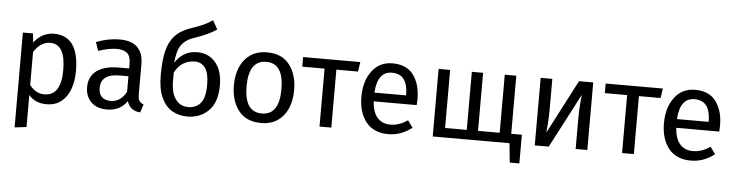

<svg xmlns="http://www.w3.org/2000/svg" viewBox="-53 -1015 5709 1492"><g transform="rotate(5 2801.5 -269.0)"><path d="M92 213V-527H171L178 -456Q208 -497 249 -518Q290 -539 334 -539Q529 -539 529 -264Q529 -185 506 -122.5Q483 -60 437 -24Q391 12 322 12Q234 12 184 -48V202ZM300 -63Q430 -63 430 -264Q430 -466 311 -466Q238 -466 184 -384V-127Q230 -63 300 -63Z M1054 12Q975 7 951 -67Q897 12 794 12Q715 12 670.5 -32.5Q626 -77 626 -147Q626 -232 687 -276.5Q748 -321 858 -321H939V-360Q939 -417 911.5 -440.5Q884 -464 829 -464Q771 -464 687 -436L664 -503Q758 -539 846 -539Q941 -539 986 -493Q1031 -447 1031 -364V-123Q1031 -89 1043 -74Q1055 -59 1075 -52ZM815 -57Q896 -57 939 -139V-260H870Q725 -260 724 -152Q724 -59 815 -57Z M1421 12Q1354 12 1301.5 -19Q1249 -50 1218.5 -117Q1188 -184 1188 -290Q1188 -409 1206.5 -482Q1225 -555 1267 -600Q1310 -647 1389 -674Q1448 -694 1485 -710.5Q1522 -727 1556 -751L1595 -682Q1529 -638 1433 -606Q1359 -583 1325 -537.5Q1291 -492 1284 -395Q1311 -440 1354.5 -466.5Q1398 -493 1456 -493Q1545 -493 1599 -429Q1653 -365 1653 -251Q1653 -120 1587.5 -54Q1522 12 1421 12ZM1421 -62Q1482 -62 1518 -103.5Q1554 -145 1554 -248Q1554 -419 1442 -419Q1395 -419 1355 -395.5Q1315 -372 1287 -320V-256Q1287 -159 1324 -110.5Q1361 -62 1421 -62Z M1996 12Q1880 12 1820.5 -65Q1761 -142 1761 -263Q1761 -342 1787.5 -404Q1814 -466 1866.5 -502.5Q1919 -539 1997 -539Q2113 -539 2172 -462Q2231 -385 2231 -264Q2231 -185 2204.5 -122.5Q2178 -60 2125.5 -24Q2073 12 1996 12ZM1996 -62Q2132 -62 2132 -264Q2132 -465 1997 -465Q1860 -465 1860 -263Q1860 -62 1996 -62Z M2544 0H2452V-452H2278V-527H2724L2713 -452H2544Z M2989 12Q2874 12 2815 -63Q2756 -138 2756 -258Q2756 -382 2815 -460.5Q2874 -539 2975 -539Q3085 -539 3138.5 -467Q3192 -395 3192 -279Q3192 -256 3190 -232H2854Q2861 -144 2899 -103.5Q2937 -63 2996 -63Q3070 -63 3133 -109L3173 -54Q3089 12 2989 12ZM3101 -300V-306Q3101 -382 3071 -424Q3041 -466 2977 -466Q2864 -466 2854 -300Z M4024 150H3949L3934 0H3335V-527H3425V-74H3594V-527H3682V-74H3851V-527H3941V-74H4024Z M4541 0H4450V-238Q4450 -299 4454 -351.5Q4458 -404 4461 -423L4240 0H4131V-527H4222V-289Q4222 -234 4218 -179.5Q4214 -125 4212 -107L4430 -527H4541Z M4904 0H4812V-452H4638V-527H5084L5073 -452H4904Z M5349 12Q5234 12 5175 -63Q5116 -138 5116 -258Q5116 -382 5175 -460.5Q5234 -539 5335 -539Q5445 -539 5498.5 -467Q5552 -395 5552 -279Q5552 -256 5550 -232H5214Q5221 -144 5259 -103.5Q5297 -63 5356 -63Q5430 -63 5493 -109L5533 -54Q5449 12 5349 12ZM5461 -300V-306Q5461 -382 5431 -424Q5401 -466 5337 -466Q5224 -466 5214 -300Z"/></g></svg>

Font: Trujillo
Style: Regular
Weight: 400
Designer: Fira Sans original fonts by bBox Type GmbH, Carrois Corporate GbR, & Edenspiekermann AG / Changes by Cristiano Sobral
Foundry: Fira Sans original fonts by bBox Type GmbH, Carrois Corporate GbR, & Edenspiekermann AG / Changes by Cristiano Sobral
Version: Version 4.301;October 17, 2021;FontCreator 14.0.0.2814 64-bi